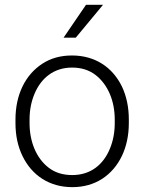

<svg xmlns="http://www.w3.org/2000/svg" viewBox="-20 -769 601 799"><path d="M44.4 -256.3C44.4 -205.1 54.2 -159.7 73.7 -119.6C112.8 -39.1 185.5 9.8 280.8 9.8C328.1 9.8 369.6 -2 405.3 -24.9C475.6 -70.8 516.1 -154.3 516.1 -256.3V-272C516.1 -323.2 506.3 -369.1 487.3 -409.2C448.2 -489.3 375.5 -538.1 279.8 -538.1C232.4 -538.1 191.4 -526.9 156.2 -503.9C85.4 -458 44.4 -375 44.4 -272ZM103 -272C103 -310.1 109.9 -345.7 123.5 -378.4C150.9 -443.8 203.6 -487.8 279.8 -487.8C318.4 -487.8 350.6 -477.5 377 -457.5C429.7 -417 457.5 -348.1 457.5 -272V-256.3C457.5 -217.8 450.7 -182.1 437 -149.4C409.7 -83.5 356.9 -40.5 280.8 -40.5C242.2 -40.5 210 -50.3 183.6 -70.3C130.9 -109.9 103 -179.7 103 -256.3ZM295.4 -612.3 408.7 -749H337.9L244.6 -612.3Z"/></svg>

Font: Vazirmatn ExtraLight
Style: Regular
Weight: 200
Designer: Saber Rastikerdar
Foundry: Saber Rastikerdar
Version: Version 33.003